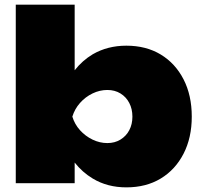

<svg xmlns="http://www.w3.org/2000/svg" viewBox="-20 -790 874 828"><path d="M48 -770H302V-487Q335 -529 380 -556Q444 -593 525 -593Q610 -593 673 -555Q736 -517 771.5 -448Q807 -379 807 -287Q807 -196 771.5 -127Q736 -58 673 -20Q610 18 525 18Q443 18 380 -20Q335 -47 302 -89V0H48ZM551 -287Q551 -320 537.5 -346Q524 -372 499.5 -387Q475 -402 443 -402Q410 -402 379 -387Q348 -372 325 -346Q302 -320 292 -287Q302 -254 325 -228.5Q348 -203 379 -188Q410 -173 443 -173Q475 -173 499.5 -188Q524 -203 537.5 -228.5Q551 -254 551 -287Z"/></svg>

Font: Bounded
Style: Regular
Weight: 900
Designer: Vlad Churkin
Version: Version 1.0